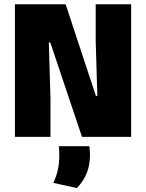

<svg xmlns="http://www.w3.org/2000/svg" viewBox="-20 -660 704 926"><path d="M296.5 -639.5 442.5 -197.5H449.5L441.5 -464.5V-639.5H612.5V0H375.5L222.5 -455H215.5L223.5 -184V0H52V-639.5ZM411 45Q412 54 413 65Q414 76 414 87Q414 134 399.2 172.8Q384.5 211.5 351 247L237 222Q251 193.5 258.5 161.2Q266 129 266 88.5Q266 77.5 265.5 67.2Q265 57 264 45Z"/></svg>

Font: Anek Latin ExtraBold
Style: Regular
Weight: 800
Designer: Yesha Goshar
Foundry: Ek Type
Version: Version 1.003